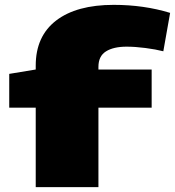

<svg xmlns="http://www.w3.org/2000/svg" viewBox="-20 -770 720 790"><path d="M127 0V-327H18V-466L127 -484V-500Q127 -621 211 -685.5Q295 -750 448 -750Q572 -750 680 -717L652 -559Q621 -567 578.5 -572.5Q536 -578 501 -578Q447 -578 416 -558.5Q385 -539 385 -495V-484H604V-327H385V0Z"/></svg>

Font: Georama Extra Expanded ExtraBold
Style: Regular
Weight: 800
Width: 8
Designer: Jean-Baptiste Levee
Foundry: Production Type
Version: Version 1.000